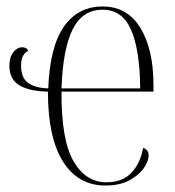

<svg xmlns="http://www.w3.org/2000/svg" viewBox="-20 -563 540 593"><path d="M306 10Q221 10 174.5 -64Q128 -138 128 -280Q71 -281 40 -299.5Q9 -318 9 -360Q9 -386 21 -401.5Q33 -417 48 -417Q63 -417 67 -406Q45 -395 45 -361Q45 -322 67.5 -306.5Q90 -291 129 -290Q134 -419 177.5 -481Q221 -543 297 -543Q373 -543 413.5 -477Q454 -411 454 -300V-280H170Q169 -132 206.5 -66Q244 0 309 0Q357 0 385 -28.5Q413 -57 422 -106Q439 -101 439 -83Q439 -65 424 -43.5Q409 -22 379.5 -6Q350 10 306 10ZM413 -290Q412 -408 385 -470.5Q358 -533 297 -533Q234 -533 204 -471.5Q174 -410 170 -290Z"/></svg>

Font: Noto Serif Display Condensed ExtraLight
Style: Regular
Weight: 200
Width: 3
Designer: Monotype Design Team
Foundry: Monotype Imaging Inc.
Version: Version 2.009